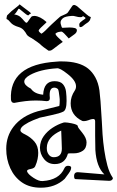

<svg xmlns="http://www.w3.org/2000/svg" viewBox="-20 -854 546 894"><path d="M71 -834Q72 -834 89 -820L113 -802Q116 -800 120 -796.5Q124 -793 124 -791L118 -788L113 -783Q110 -780 95 -792.5Q80 -805 71 -812Q70 -813 67 -813Q66 -814 60 -803Q54 -792 46 -787Q65 -784 75.5 -774.5Q86 -765 92.5 -756.5Q99 -748 104 -748Q106 -748 110.5 -754.5Q115 -761 120 -768Q125 -775 126 -776Q131 -780 141 -780Q167 -778 196 -752V-750Q197 -750 188 -742Q179 -734 170 -725Q161 -716 160 -712Q160 -706 173 -697Q180 -701 190.5 -711Q201 -721 210 -730.5Q219 -740 222 -742L246 -764Q254 -772 259.5 -776Q265 -780 269 -781Q292 -790 296 -796L317 -827Q320 -831 326 -831Q329 -830 332 -829Q335 -828 339 -825L383 -787Q395 -777 399 -776Q403 -775 403 -774Q402 -773 400.5 -765.5Q399 -758 391 -751Q373 -739 369 -735Q365 -731 360 -729Q359 -728 356 -728Q353 -727 350 -730V-731Q350 -733 349.5 -735.5Q349 -738 349 -740Q349 -745 354 -750Q367 -761 374 -765Q381 -769 376 -773Q370 -776 366 -780Q365 -774 354 -774Q345 -774 333 -777.5Q321 -781 315 -780Q282 -778 272 -768.5Q262 -759 262 -750Q262 -743 264 -738.5Q266 -734 266 -732Q266 -730 269 -725Q271 -724 281 -725Q291 -726 304 -726Q317 -726 327.5 -723.5Q338 -721 338 -713Q338 -703 327.5 -695Q317 -687 300 -675Q300 -675 293 -683Q286 -691 278 -699Q270 -707 265 -707Q261 -707 252.5 -705Q244 -703 239 -698L238 -697Q239 -696 239 -694.5Q239 -693 240 -692Q242 -688 249.5 -680.5Q257 -673 264 -667Q271 -661 271 -660Q272 -660 272 -659Q272 -658 271 -658Q268 -656 257 -648Q246 -640 236 -632Q226 -624 224 -623Q218 -618 211 -618H206Q194 -626 183.5 -634Q173 -642 165 -650Q164 -651 153 -659Q142 -667 128 -676Q108 -686 104 -694Q99 -704 90 -714Q81 -724 67 -728Q40 -736 29.5 -749Q19 -762 13 -764Q9 -765 10.5 -770.5Q12 -776 12 -778Q12 -783 19 -788Q27 -796 33.5 -802Q40 -808 46 -812Q71 -831 71 -834ZM170 20Q118 20 82.5 -4.5Q47 -29 28 -70.5Q9 -112 9 -161Q9 -220 43 -264Q81 -314 156 -336Q173 -340 197.5 -346Q222 -352 254 -360H256Q257 -365 257.5 -370Q258 -375 258 -382Q258 -387 258 -392Q258 -397 257 -402Q254 -432 250 -439Q242 -446 233 -446Q207 -446 212 -399V-396Q212 -383 197 -383Q172 -386 147 -386Q122 -386 97.5 -383Q73 -380 47 -375H45Q33 -375 31 -390Q22 -553 243 -567Q250 -568 256 -568Q262 -568 269 -568Q348 -568 390 -535Q410 -519 424 -493.5Q438 -468 443 -433Q445 -419 448 -383Q451 -347 454 -291Q455 -264 457.5 -228.5Q460 -193 465.5 -155Q471 -117 480 -83.5Q489 -50 504 -28Q508 -23 502 -17Q497 -12 489 -12L332 -20Q325 -20 325 -34Q325 -54 346 -52L466 -42Q429 -77 424 -156Q423 -189 423 -222Q423 -255 423 -289Q423 -300 414 -300Q412 -300 406.5 -299Q401 -298 391 -294Q380 -290 371 -290Q365 -290 363 -291Q309 -317 309 -373Q309 -404 328 -432Q334 -441 334 -452Q334 -479 294 -510Q259 -538 245 -536Q167 -531 120 -505Q93 -490 93 -474Q93 -457 124 -441Q140 -417 181 -413Q184 -476 234 -476Q261 -476 273 -462Q285 -448 287.5 -427Q290 -406 290 -384Q290 -341 274 -334Q266 -330 252.5 -326Q239 -322 220 -318Q177 -309 165 -306Q156 -303 134 -294Q112 -285 93.5 -272.5Q75 -260 75 -247Q75 -238 97 -228Q123 -215 140.5 -194.5Q158 -174 158 -142Q158 -129 155 -113.5Q152 -98 144 -80Q140 -70 122 -67Q104 -64 106 -56Q110 -43 136 -26Q162 -9 179 -11Q256 -16 280 -71Q285 -82 297 -82Q316 -82 310 -65Q308 -58 300.5 -47.5Q293 -37 281 -21Q237 20 170 20ZM235 -90Q204 -90 185 -113.5Q166 -137 166 -167Q167 -197 183.5 -220Q200 -243 224.5 -259Q249 -275 275 -283Q277 -284 283 -284Q288 -284 295.5 -283Q303 -282 313 -280Q342 -274 342 -267Q342 -263 347.5 -255.5Q353 -248 363 -236Q383 -211 383 -191Q383 -164 365.5 -152Q348 -140 323 -140H305Q298 -140 296 -138Q283 -90 235 -90ZM230 -122Q268 -122 268 -162Q268 -173 267 -194Q266 -215 265 -246Q199 -216 198 -167V-162Q198 -146 207 -134Q216 -122 230 -122Z"/></svg>

Font: Moo Lah Lah
Style: Regular
Weight: 400
Designer: Robert E. Leuschke
Foundry: Robert E. Leuschke
Version: Version 1.010; ttfautohint (v1.8.3)